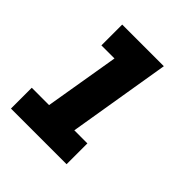

<svg xmlns="http://www.w3.org/2000/svg" viewBox="-152 -633 737 737"><g transform="rotate(45 216.0 -265.0)"><path d="M20 0H322V-113H251L320 -530H94V-417H165L114 -113H20Z"/></g></svg>

Font: Iosevka Sparkle XBdObl
Style: Regular
Weight: 800
Italic angle: -9°
Designer: Belleve Invis
Foundry: Belleve Invis
Version: Version 4.5.0; ttfautohint (v1.8.3)